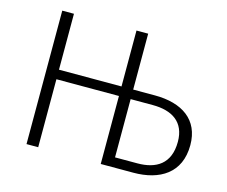

<svg xmlns="http://www.w3.org/2000/svg" viewBox="-97 -818 1127 952"><g transform="rotate(15 466.0 -342.5)"><path d="M663 -398H552V-685H492V-398H171V-685H111V0H171V-349H492V0H659C794 0 897 -61 897 -205C897 -335 804 -398 663 -398ZM667 -50H552V-349H665C765 -349 833 -307 833 -205C833 -91 762 -50 667 -50Z"/></g></svg>

Font: FiraGO Light
Style: Regular
Weight: 300
Designer: bBox Type
Foundry: bBox Type GmbH
Version: Version 1.001;PS 001.001;hotconv 1.0.88;makeotf.lib2.5.64775